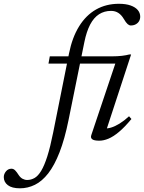

<svg xmlns="http://www.w3.org/2000/svg" viewBox="-201 -733 760 1014"><path d="M55 -397 62 -435.5H392.5Q419 -435.5 442.5 -438.2Q466 -441 482.5 -445.5H491.5L357.5 -36.5L348.5 -55.5Q364.5 -53 385.5 -59.2Q406.5 -65.5 430.8 -80.5Q455 -95.5 480.5 -119L493 -104.5Q457.5 -61.5 427.2 -36.2Q397 -11 371.5 -0.5Q346 10 323.5 10Q295.5 10 285.8 2.2Q276 -5.5 281.5 -20.5L412.5 -410.5L451 -397ZM161 -99Q140.5 2 113.5 71.2Q86.5 140.5 53.8 182.5Q21 224.5 -16.8 243Q-54.5 261.5 -95.5 261.5Q-138 261.5 -159.5 245Q-181 228.5 -181 202.5Q-181 186 -169.5 172Q-158 158 -140.5 158Q-129.5 158 -120.8 167Q-112 176 -103 190.5Q-93.5 205 -81.8 211.2Q-70 217.5 -57.5 217.5Q-37 217.5 -18.5 207Q0 196.5 16.5 169.2Q33 142 48.8 92.8Q64.5 43.5 80 -34L163.5 -451Q180.5 -535.5 216.8 -594Q253 -652.5 306.2 -682.8Q359.5 -713 427 -713Q464 -713 489 -704Q514 -695 526.8 -679.8Q539.5 -664.5 539.5 -645Q539.5 -632 533.5 -621.5Q527.5 -611 516.2 -604.8Q505 -598.5 489.5 -598.5Q481.5 -598.5 473 -605.8Q464.5 -613 452.5 -633.5Q440.5 -654 424 -664.8Q407.5 -675.5 385.5 -675.5Q350 -675.5 322.2 -657.8Q294.5 -640 275.2 -603.5Q256 -567 244.5 -510.5Z"/></svg>

Font: Newsreader 24pt
Style: Italic
Weight: 400
Italic angle: -17°
Designer: Hugues Gentile
Foundry: Production Type
Version: Version 1.003